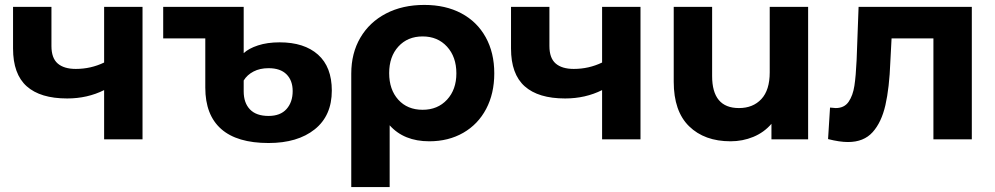

<svg xmlns="http://www.w3.org/2000/svg" viewBox="-20 -566 4043 780"><path d="M559 -538V0H403V-200Q335 -166 253 -166Q144 -166 88.5 -215.5Q33 -265 33 -369V-538H189V-379Q189 -330 214.5 -308Q240 -286 288 -286Q349 -286 403 -312V-538Z M1328 -198Q1328 -96 1258.5 -40.5Q1189 15 1071 15Q943 15 878.5 -42Q814 -99 814 -210V-410H643V-538H970V-350Q990 -369 1028 -381.5Q1066 -394 1116 -394Q1216 -394 1272 -344Q1328 -294 1328 -198ZM1169 -196Q1169 -239 1144 -264Q1119 -289 1071 -289Q1036 -289 1010 -275.5Q984 -262 970 -239V-195Q970 -148 995.5 -121.5Q1021 -95 1071 -95Q1119 -95 1144 -123Q1169 -151 1169 -196Z M1988 -268Q1988 -186 1955 -123.5Q1922 -61 1862 -26.5Q1802 8 1724 8Q1621 8 1563 -57V194H1407V-267Q1407 -350 1444 -413Q1481 -476 1548 -511Q1615 -546 1704 -546Q1790 -546 1854 -512Q1918 -478 1953 -415Q1988 -352 1988 -268ZM1834 -268Q1834 -335 1796 -376.5Q1758 -418 1697 -418Q1636 -418 1598.5 -377Q1561 -336 1561 -269Q1561 -202 1598 -161Q1635 -120 1697 -120Q1758 -120 1796 -161Q1834 -202 1834 -268Z M2582 -538V0H2426V-200Q2358 -166 2276 -166Q2167 -166 2111.5 -215.5Q2056 -265 2056 -369V-538H2212V-379Q2212 -330 2237.5 -308Q2263 -286 2311 -286Q2372 -286 2426 -312V-538Z M3263 -538V0H3114V-63Q3084 -28 3040.5 -10Q2997 8 2948 8Q2842 8 2779.5 -53Q2717 -114 2717 -234V-538H2873V-257Q2873 -127 2982 -127Q3039 -127 3073 -163.5Q3107 -200 3107 -272V-538Z M3928 -538V0H3772V-410H3602L3597 -315Q3593 -209 3577 -139Q3561 -69 3525 -29Q3489 11 3425 11Q3391 11 3344 -1L3352 -129Q3368 -127 3375 -127Q3410 -127 3427.5 -152.5Q3445 -178 3451 -217.5Q3457 -257 3460 -322L3468 -538Z"/></svg>

Font: Montserrat Alternates
Style: Bold
Weight: 700
Designer: Julieta Ulanovsky
Foundry: Julieta Ulanovsky
Version: Version 7.200